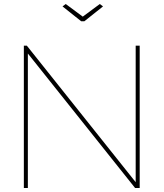

<svg xmlns="http://www.w3.org/2000/svg" viewBox="-20 -938 816 958"><path d="M654 0 119 -671V0H99V-710H114L657 -29V-710H677V0ZM292 -906 308 -918 393 -855 478 -918 494 -906 401 -832H385Z"/></svg>

Font: Raleway
Style: Thin
Weight: 100
Designer: Matt McInerney, Pablo Impallari, Rodrigo Fuenzalida
Foundry: Matt McInerney, Pablo Impallari, Rodrigo Fuenzalida
Version: Version 3.000